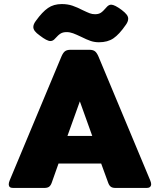

<svg xmlns="http://www.w3.org/2000/svg" viewBox="-20 -925 787 945"><path d="M379 -744Q356 -755 340 -761Q324 -767 308 -767Q290 -767 278.5 -760Q267 -753 251 -735Q241 -723 228 -723Q211 -723 176 -750Q159 -762 151.5 -772Q144 -782 144 -792Q144 -806 157 -823Q188 -866 216 -885.5Q244 -905 284 -905Q313 -905 336.5 -897Q360 -889 387 -875Q410 -864 422 -859.5Q434 -855 448 -855Q465 -855 476 -862Q487 -869 504 -889Q515 -902 527 -902Q544 -902 579 -876Q596 -863 603.5 -853Q611 -843 611 -833Q611 -818 598 -801Q567 -756 538.5 -736.5Q510 -717 467 -717Q445 -717 426 -723.5Q407 -730 379 -744ZM23 -18Q23 -26 28 -38L282 -646Q290 -665 299.5 -672.5Q309 -680 328 -680H419Q438 -680 447.5 -672.5Q457 -665 465 -646L719 -38Q724 -26 724 -19Q724 -10 718.5 -5Q713 0 703 0H548Q534 0 526 -5.5Q518 -11 513 -24L478 -120H268L234 -24Q229 -11 221 -5.5Q213 0 198 0H44Q23 0 23 -18ZM434 -256 373 -426 312 -256Z"/></svg>

Font: Mitr SemiBold
Style: Regular
Weight: 600
Designer: Thanarat Vachiruckul
Foundry: Cadson Demak
Version: Version 1.002